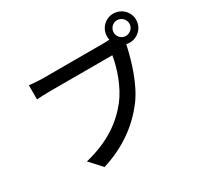

<svg xmlns="http://www.w3.org/2000/svg" viewBox="-181 -1058 1363 1320"><g transform="rotate(-30 500.0 -398.0)"><path d="M805 -725C805 -759 833 -788 867 -788C901 -788 930 -759 930 -725C930 -691 901 -663 867 -663C833 -663 805 -691 805 -725ZM752 -725C752 -716 753 -707 755 -698C739 -696 724 -696 712 -696H227C194 -696 147 -700 119 -703V-591C145 -593 185 -595 227 -595H719C705 -504 662 -376 594 -288C511 -184 398 -98 203 -50L289 44C470 -13 595 -109 686 -227C767 -334 813 -492 836 -594C837 -600 839 -607 840 -613C849 -611 858 -610 867 -610C931 -610 983 -661 983 -725C983 -788 931 -840 867 -840C803 -840 752 -788 752 -725Z"/></g></svg>

Font: Noto Sans HK Medium
Style: Regular
Weight: 500
Designer: Ryoko NISHIZUKA 西塚涼子 (kana, bopomofo & ideographs); Paul D. Hunt (Latin, Greek & Cyrillic); Sandoll Communications 산돌커뮤니
Foundry: Adobe
Version: Version 2.002;hotconv 1.0.116;makeotfexe 2.5.65601